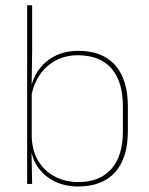

<svg xmlns="http://www.w3.org/2000/svg" viewBox="-20 -684 554 714"><path d="M270 9.5Q220 9.5 180.2 -11Q140.5 -31.5 117 -68.5Q93.5 -105.5 93 -155.5H87L98 -172Q101 -117.5 125.2 -80.8Q149.5 -44 187.8 -25.5Q226 -7 271 -7Q351 -7 394 -55.5Q437 -104 437 -196V-288.5Q437 -381 394.2 -429.8Q351.5 -478.5 269.5 -478.5Q223.5 -478.5 187 -459Q150.5 -439.5 127 -404.5Q103.5 -369.5 96 -323L87 -341.5H92.5Q97.5 -384 120.2 -418.8Q143 -453.5 181.5 -474.2Q220 -495 271.5 -495Q361 -495 408.2 -441.8Q455.5 -388.5 455.5 -288.5V-196Q455.5 -96 407.8 -43.2Q360 9.5 270 9.5ZM81 0V-664.5H99.5V-494.5L97.5 -356L98 -346.5V-138L97 -130.5L99.5 0Z"/></svg>

Font: Anek Gurmukhi Medium Thin
Style: Regular
Weight: 250
Version: Version 1.003